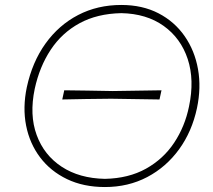

<svg xmlns="http://www.w3.org/2000/svg" viewBox="-20 -745 859 774"><path d="M403 9Q316.5 9 250 -23Q183.5 -55 141.5 -110.8Q99.5 -166.5 85.2 -239Q71 -311.5 88 -393Q110 -495 163.5 -569.5Q217 -644 295 -684.5Q373 -725 469 -725Q554 -725 618.8 -691.5Q683.5 -658 724.2 -599.5Q765 -541 778.2 -466.2Q791.5 -391.5 774 -309Q754 -215 702 -143.2Q650 -71.5 573.5 -31.2Q497 9 403 9ZM403 -24Q498.5 -26 568.5 -65Q638.5 -104 682 -169.5Q725.5 -235 742 -316Q764.5 -422.5 736.8 -506.8Q709 -591 639.8 -640.5Q570.5 -690 469 -692Q371.5 -690 300.5 -651.2Q229.5 -612.5 184.5 -544.5Q139.5 -476.5 120 -387Q98 -282 127.8 -200.8Q157.5 -119.5 228.8 -72.8Q300 -26 403 -24ZM231 -344 239 -381Q283.5 -380.5 332.2 -379.8Q381 -379 434.5 -378Q542 -379.5 631 -381L623 -344Q534.5 -345.5 428 -347Q374 -346.5 325 -345.8Q276 -345 231 -344Z"/></svg>

Font: Commissioner Loud Thin
Style: Italic
Weight: 100
Italic angle: -12°
Designer: Kostas Bartsokas
Foundry: Kostas Bartsokas
Version: Version 1.000; ttfautohint (v1.8.3)